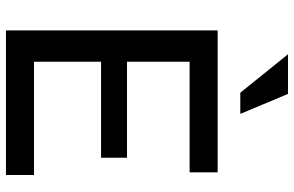

<svg xmlns="http://www.w3.org/2000/svg" viewBox="-191 -795 986 644"><g transform="rotate(90 302.0 -473.0)"><path d="M567 -94V0H82V-710H558V-616H187V-406H509V-319H187V-94ZM295 -946 362 -786H291L162 -946Z"/></g></svg>

Font: Rising Sun Medium
Style: Regular
Weight: 500
Designer: Matt McInerney, Pablo Impallari, Rodrigo Fuenzalida (Raleway font), Stephen Hutchings (Greek), Cristiano Sobral (main ch
Foundry: The Rising Sun Project Authors
Version: Version 4.327; ttfautohint (v1.8.4.7-5d5b-dirty)